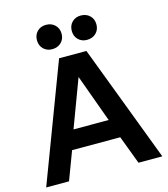

<svg xmlns="http://www.w3.org/2000/svg" viewBox="-130 -1012 973 1113"><g transform="rotate(-15 356.5 -455.5)"><path d="M562 0 498 -170H209L145 0H8L274 -704H438L705 0ZM248 -284H459L355 -570ZM250 -911Q283 -911 304 -890.5Q325 -870 325 -838Q325 -806 304 -785.5Q283 -765 250 -765Q218 -765 197.5 -785.5Q177 -806 177 -838Q177 -870 197.5 -890.5Q218 -911 250 -911ZM459 -911Q492 -911 513 -890.5Q534 -870 534 -838Q534 -806 513 -785.5Q492 -765 459 -765Q427 -765 406.5 -785.5Q386 -806 386 -838Q386 -870 406.5 -890.5Q427 -911 459 -911Z"/></g></svg>

Font: Prodigy Sans SemiBold
Style: Regular
Weight: 600
Designer: Wei Huang
Foundry: Wei Huang
Version: Version 1.003; ttfautohint (v1.8.3)